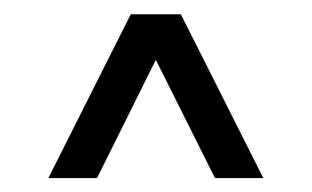

<svg xmlns="http://www.w3.org/2000/svg" viewBox="-20 -710 448 276"><path d="M49.5 -454 168 -689.5H240L358.5 -454H289L204 -624L119.5 -454Z"/></svg>

Font: Big Shoulders Stencil Text SemiBold
Style: Regular
Weight: 600
Designer: Patric King
Foundry: XO Type Co
Version: Version 1.000